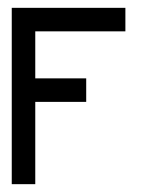

<svg xmlns="http://www.w3.org/2000/svg" viewBox="-20 -470 420 490"><path d="M10 -450H300V-390H70V-270H200V-210H70V0H10Z"/></svg>

Font: SOV_Station
Style: Bold
Weight: 700
Version: Version 1.00